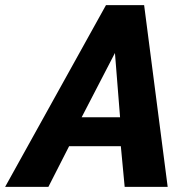

<svg xmlns="http://www.w3.org/2000/svg" viewBox="-77 -730 738 750"><path d="M337 -710H486L578 0H410L395 -159H193L112 0H-57ZM392 -272 372 -523 242 -272Z"/></svg>

Font: Raleway ExtraBold
Style: Italic
Weight: 800
Italic angle: -12°
Designer: Matt McInerney, Pablo Impallari, Rodrigo Fuenzalida
Foundry: Matt McInerney, Pablo Impallari, Rodrigo Fuenzalida
Version: Version 4.026